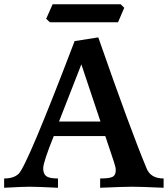

<svg xmlns="http://www.w3.org/2000/svg" viewBox="-41 -887 793 907"><path d="M731.9 0Q623.5 -4.9 584.5 -4.9Q544.9 -4.9 432.1 0V-43.9Q477.1 -43.9 491.5 -52Q505.9 -60.1 505.9 -83.5Q505.9 -97.2 496.1 -125.5L456.5 -244.1H212.9Q163.1 -120.6 163.1 -91.8Q163.1 -65.9 177.5 -54.9Q191.9 -43.9 232.9 -43.9V0Q135.3 -4.9 99.1 -4.9Q67.4 -4.9 -21.5 0V-43.9Q24.4 -43.9 47.4 -66.4Q87.9 -106.4 311.5 -692.9L423.3 -710.4Q574.7 -275.9 651.4 -91.8Q670.4 -43.9 731.9 -43.9ZM433.6 -313 343.3 -583 237.8 -313ZM516.6 -781.7H194.8L177.2 -798.3L207.5 -866.7H529.3L545.9 -850.1Z"/></svg>

Font: Kelvinch
Style: Bold
Weight: 700
Designer: Paul James Miller
Foundry: High-Logic / Made with FontCreator
Version: Version 3.501;March 28, 2021;FontCreator 13.0.0.2683 64-bit